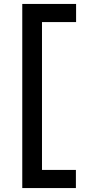

<svg xmlns="http://www.w3.org/2000/svg" viewBox="-20 -795 442 974"><path d="M93 159V-775H366V-683H193V67H365V159Z"/></svg>

Font: Inclusive Sans Medium
Style: Regular
Weight: 500
Designer: Olivia King
Foundry: Olivia King
Version: Version 2.004